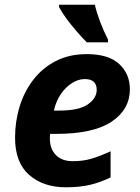

<svg xmlns="http://www.w3.org/2000/svg" viewBox="-20 -786 597 816"><path d="M260 10Q164 10 104 -42.5Q44 -95 44 -201Q44 -270 63.5 -333.5Q83 -397 121.5 -447Q160 -497 217 -526.5Q274 -556 349 -556Q441 -556 486.5 -514Q532 -472 532 -407Q532 -321 454.5 -269Q377 -217 218 -217H193Q192 -211 192 -206.5Q192 -202 192 -197Q192 -153 217.5 -127Q243 -101 289 -101Q332 -101 367 -111Q402 -121 450 -143V-32Q407 -11 363 -0.5Q319 10 260 10ZM209 -316H231Q316 -316 353.5 -342.5Q391 -369 391 -404Q391 -450 340 -450Q313 -450 286 -433Q259 -416 238.5 -386Q218 -356 209 -316ZM349 -606Q329 -626 306 -652.5Q283 -679 263 -706Q243 -733 231 -756V-766H383Q391 -732 405.5 -693.5Q420 -655 439 -618V-606Z"/></svg>

Font: Noto IKEA Latin
Style: Bold Italic
Weight: 700
Italic angle: -12°
Designer: Monotype Design Team
Foundry: Monotype Imaging Inc.
Version: Version 1.0